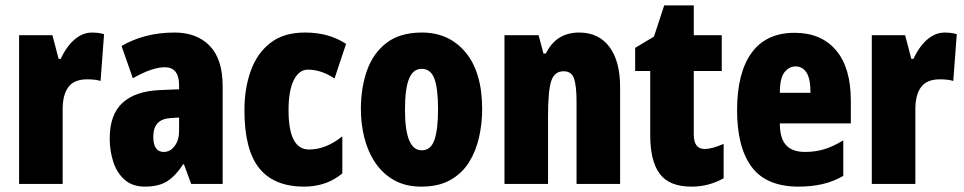

<svg xmlns="http://www.w3.org/2000/svg" viewBox="-20 -684 3586 714"><path d="M322 -563Q332 -563 342 -562Q352 -561 367 -557L354 -383Q335 -389 304 -389Q256 -389 234.5 -360.5Q213 -332 213 -278V0H51V-553H175L198 -465H206Q216 -488 232.5 -510.5Q249 -533 272 -548Q295 -563 322 -563Z M629 -563Q712 -563 760 -513.5Q808 -464 808 -363V0H691L664 -73H661Q634 -31 602.5 -10.5Q571 10 519 10Q472 10 443 -16Q414 -42 401 -83Q388 -124 388 -169Q388 -258 435.5 -301.5Q483 -345 574 -349L646 -352V-366Q646 -434 593 -434Q546 -434 474 -393L432 -513Q473 -537 522.5 -550Q572 -563 629 -563ZM616 -245Q550 -242 550 -176Q550 -119 589 -119Q613 -119 629.5 -141Q646 -163 646 -198V-247Z M1111 10Q999 10 944 -58.5Q889 -127 889 -274Q889 -355 912.5 -420.5Q936 -486 985.5 -524.5Q1035 -563 1114 -563Q1160 -563 1197 -552.5Q1234 -542 1267 -521L1224 -392Q1175 -425 1125 -425Q1092 -425 1072.5 -386Q1053 -347 1053 -274Q1053 -128 1129 -128Q1192 -128 1253 -177V-39Q1194 10 1111 10Z M1773 -278Q1773 -225 1761.5 -173.5Q1750 -122 1724 -80.5Q1698 -39 1654.5 -14.5Q1611 10 1547 10Q1488 10 1445.5 -14Q1403 -38 1375.5 -79Q1348 -120 1335 -171.5Q1322 -223 1322 -278Q1322 -358 1345 -422.5Q1368 -487 1418 -525Q1468 -563 1549 -563Q1650 -563 1711.5 -489Q1773 -415 1773 -278ZM1486 -276Q1486 -125 1548 -125Q1582 -125 1595.5 -163.5Q1609 -202 1609 -278Q1609 -354 1595.5 -391Q1582 -428 1548 -428Q1516 -428 1501 -391Q1486 -354 1486 -276Z M2134 -563Q2206 -563 2246 -510Q2286 -457 2286 -360V0H2124V-308Q2124 -363 2115 -391Q2106 -419 2076 -419Q2042 -419 2030 -383Q2018 -347 2018 -253V0H1856V-553H1983L2001 -485H2010Q2048 -563 2134 -563Z M2600 -130Q2615 -130 2633 -135Q2651 -140 2671 -149V-21Q2644 -6 2614.5 2Q2585 10 2551 10Q2469 10 2433.5 -37.5Q2398 -85 2398 -182V-420H2342V-506L2412 -548L2450 -664H2560V-553H2664V-420H2560V-184Q2560 -130 2600 -130Z M2935 -562Q3034 -562 3089 -497Q3144 -432 3144 -310V-225H2880Q2880 -170 2903 -144.5Q2926 -119 2974 -119Q3012 -119 3045 -129Q3078 -139 3116 -162V-30Q3080 -9 3039 0.5Q2998 10 2950 10Q2830 10 2775.5 -63Q2721 -136 2721 -274Q2721 -413 2775 -487.5Q2829 -562 2935 -562ZM2939 -437Q2914 -437 2897 -415Q2880 -393 2880 -339H2994Q2994 -392 2979 -414.5Q2964 -437 2939 -437Z M3493 -563Q3503 -563 3513 -562Q3523 -561 3538 -557L3525 -383Q3506 -389 3475 -389Q3427 -389 3405.5 -360.5Q3384 -332 3384 -278V0H3222V-553H3346L3369 -465H3377Q3387 -488 3403.5 -510.5Q3420 -533 3443 -548Q3466 -563 3493 -563Z"/></svg>

Font: Noto Sans Sinhala ExtraCondensed Black
Style: Regular
Weight: 900
Width: 2
Designer: Jelle Bosma - Monotype Design Team
Foundry: Monotype Imaging Inc.
Version: Version 2.006; ttfautohint (v1.8.4.7-5d5b)